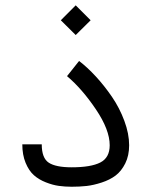

<svg xmlns="http://www.w3.org/2000/svg" viewBox="-20 -691 570 723"><path d="M64 -147.5H137.2Q137.2 -95.7 163.6 -78.4Q189.9 -61 250 -61Q322.3 -61 357.7 -79.1Q393.1 -97.2 393.1 -144Q393.1 -202.1 341.1 -279.3Q289.1 -356.4 232.4 -404.3L277.8 -461.4Q308.6 -438 340.6 -403.3Q372.6 -368.7 401.4 -326.7Q430.2 -284.7 448.2 -236.1Q466.3 -187.5 466.3 -144Q466.3 -105 451.7 -75.7Q437 -46.4 415.3 -30Q393.6 -13.7 363 -3.7Q332.5 6.3 306.2 9.3Q279.8 12.2 250 12.2Q224.6 12.2 201.7 9Q178.7 5.9 152.6 -4.4Q126.5 -14.6 107.7 -31.2Q88.9 -47.9 76.4 -77.9Q64 -107.9 64 -147.5ZM209 -614.7 265.1 -670.9 321.3 -614.7 265.1 -559.1Z"/></svg>

Font: AzarMehrMonospaced
Style: SansBold
Weight: 1
Designer: Amin Abedi
Version: Version 1.00